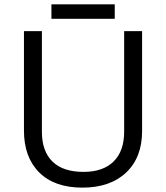

<svg xmlns="http://www.w3.org/2000/svg" viewBox="-20 -858 768 888"><path d="M637.2 -713.9V-252Q637.2 -129.9 563.5 -60.1Q489.7 9.8 360.8 9.8Q231.9 9.8 161.4 -60.5Q90.8 -130.9 90.8 -253.9V-713.9H173.8V-248Q173.8 -158.7 222.7 -110.8Q271.5 -63 366.2 -63Q456.5 -63 505.4 -111.1Q554.2 -159.2 554.2 -249V-713.9ZM217.8 -837.9H510.7V-771H217.8Z"/></svg>

Font: HunimalSansv1.5
Style: Regular
Weight: 400
Foundry: Ascender Corporation
Version: Version 1.10